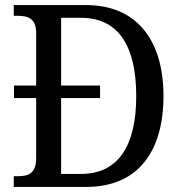

<svg xmlns="http://www.w3.org/2000/svg" viewBox="-20 -734 715 754"><path d="M34 0H319C521 0 622 -138 622 -357C622 -584 510 -714 319 -714H34V-672H48C89 -672 122 -663 122 -604V-398H35V-349H122V-113C122 -52 91 -42 50 -42H34ZM298 -51H220V-349H373V-398H220V-664H299C443 -664 515 -556 515 -357C515 -159 443 -51 298 -51Z"/></svg>

Font: Noto Serif Lao SemiCondensed
Style: Regular
Weight: 400
Width: 4
Designer: Monotype Design Team
Foundry: Monotype Imaging Inc.
Version: Version 2.003